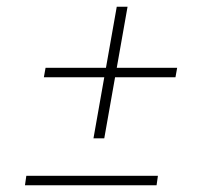

<svg xmlns="http://www.w3.org/2000/svg" viewBox="-20 -549 622 569"><path d="M54 0 58 -28H448L444 0ZM257 -139 289 -320H110L115 -348H294L326 -529H358L326 -348H505L500 -320H321L289 -139Z"/></svg>

Font: Celebes Thin
Style: Italic
Weight: 250
Italic angle: -10°
Designer: Anugrah Pasau
Foundry: Lafontype
Version: Version 1.000; ttfautohint (v1.8.4)